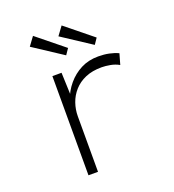

<svg xmlns="http://www.w3.org/2000/svg" viewBox="-134 -843 856 946"><g transform="rotate(-20 293.5 -369.5)"><path d="M168 0V-520H216L221 -387L208 -379Q223 -423 252.5 -458Q282 -493 322 -513.5Q362 -534 413 -534Q443 -534 469.5 -528.5Q496 -523 517 -513L501 -457Q480 -469 455 -473.5Q430 -478 410 -478Q361 -478 325 -462.5Q289 -447 265 -420Q241 -393 229.5 -359.5Q218 -326 218 -291V0ZM417 -593 263 -694 296 -739 438 -624ZM267 -593 113 -694 146 -739 288 -624Z"/></g></svg>

Font: Lexend Mega ExtraLight
Style: Regular
Weight: 250
Version: Version 1.007